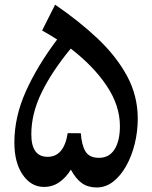

<svg xmlns="http://www.w3.org/2000/svg" viewBox="-20 -807 662 835"><path d="M219.7 -786.6Q324.2 -715.3 405.3 -638.7Q486.3 -562 532.7 -476.1Q579.1 -390.1 579.1 -291Q579.1 -234.9 565.9 -181.4Q552.7 -127.9 528.6 -85Q504.4 -42 471.9 -16.8Q439.5 8.3 400.4 8.3Q362.8 8.3 336.2 -10.5Q309.6 -29.3 288.1 -69.3Q267.1 -34.7 237.8 -14.4Q208.5 5.9 170.9 5.9Q115.7 5.9 79.1 -46.6Q42.5 -99.1 42.5 -187.5Q42.5 -298.3 92.3 -409.4Q142.1 -520.5 228.5 -635.3Q210 -647 192.9 -657.2Q175.8 -667.5 163.1 -674.3ZM287.6 -595.7Q205.6 -496.1 160.9 -404.5Q116.2 -313 116.2 -222.7Q116.2 -125 187 -125Q258.3 -125 274.4 -228L331.5 -227.5Q335 -176.3 351.8 -148.4Q368.7 -120.6 410.2 -120.6Q455.1 -120.6 478.3 -157.7Q501.5 -194.8 501.5 -258.8Q501.5 -348.1 443.8 -434.1Q386.2 -520 287.6 -595.7Z"/></svg>

Font: Pinar SemiBold
Style: Regular
Weight: 600
Designer: Amin Abedi
Version: Version 3.000